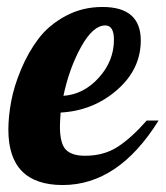

<svg xmlns="http://www.w3.org/2000/svg" viewBox="-20 -525 475 551"><path d="M4 -153Q4 -190 12 -233.5Q20 -277 40.5 -326Q61 -375 90.5 -414Q120 -453 168 -479Q216 -505 274 -505Q384 -505 384 -409Q384 -326 315.5 -266.5Q247 -207 154 -202Q152 -174 152 -162Q152 -113 169 -95.5Q186 -78 224 -78Q278 -78 317.5 -103.5Q357 -129 401 -179H435Q320 6 160 6Q4 6 4 -153ZM162 -250Q220 -254 263.5 -302Q307 -350 307 -411Q307 -452 282 -452Q247 -452 213 -391Q179 -330 162 -250Z"/></svg>

Font: Lobster Two
Style: Bold Italic
Weight: 700
Designer: Pablo Impallari
Foundry: Pablo Impallari. www.impallari.com
Version: Version 1.006